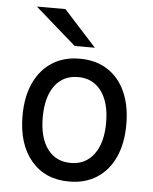

<svg xmlns="http://www.w3.org/2000/svg" viewBox="-53 -777 664 833"><g transform="rotate(5 279.0 -360.0)"><path d="M279 12Q174 12 113.5 -59.8Q53 -131.5 53 -255Q53 -337.5 80.5 -397.5Q108 -457.5 158.8 -490.2Q209.5 -523 279 -523Q349 -523 399.8 -490.8Q450.5 -458.5 477.8 -398.5Q505 -338.5 505 -256Q505 -173.5 477.5 -113.2Q450 -53 399.2 -20.5Q348.5 12 279 12ZM279 -69Q343.5 -69 380.2 -118.8Q417 -168.5 417 -256Q417 -344 380.2 -393.5Q343.5 -443 279 -443Q214 -443 177.5 -393.8Q141 -344.5 141 -255Q141 -167.5 177.5 -118.2Q214 -69 279 -69ZM252 -576 74 -732H198L340 -576Z"/></g></svg>

Font: Overpass
Style: Regular
Weight: 400
Designer: Delve Withrington, Dave Bailey, Thomas Jockin
Foundry: Delve Fonts LLC
Version: Version 4.000